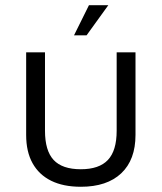

<svg xmlns="http://www.w3.org/2000/svg" viewBox="-20 -699 618 734"><path d="M289 15Q222 15 175.5 -8Q129 -31 104.5 -75Q80 -119 80 -183V-499H152V-199Q152 -123 185 -87.5Q218 -52 289 -52Q359 -52 392.5 -87.5Q426 -123 426 -199V-499H498V-183Q498 -88 443.5 -36.5Q389 15 289 15ZM263 -564 320 -679H394L311 -564Z"/></svg>

Font: Maven Pro VF Beta
Style: Regular
Weight: 400
Designer: Joe Prince
Foundry: Joe Prince
Version: Version 2.002